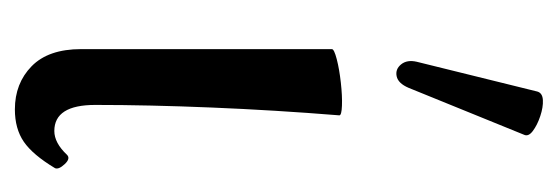

<svg xmlns="http://www.w3.org/2000/svg" viewBox="-266 -473 750 258"><g transform="rotate(90 109.0 -344.0)"><path d="M127 11Q92 11 69 -11.5Q46 -34 46 -78V-415Q46 -418 59.5 -421.5Q73 -425 91 -427Q109 -429 122 -428.5Q135 -428 135 -425Q128 -338 124.5 -253.5Q121 -169 121 -97Q121 -42 156 -42Q172 -42 188 -59Q193 -64 200.5 -56Q208 -48 206 -43Q188 -13 170.5 -1Q153 11 127 11ZM98 -518Q92 -504 82.5 -502Q73 -500 66.5 -508Q60 -516 63 -529L103 -691Q105 -698 114.5 -698.5Q124 -699 136 -695Q148 -691 156 -685Q164 -679 161 -673Z"/></g></svg>

Font: Junicode Two Beta Condensed
Style: Regular
Weight: 400
Width: 3
Designer: Peter S. Baker
Foundry: Briery Creek Software
Version: Version 1.053; ttfautohint (v1.8.4)